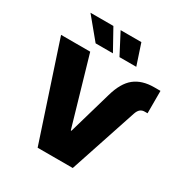

<svg xmlns="http://www.w3.org/2000/svg" viewBox="-212 -1115 1218 1276"><g transform="rotate(30 396.5 -476.5)"><path d="M491.2 -539.1Q521 -644.5 578.1 -689.9Q635.3 -735.4 728 -735.4H775.9V-563.5H754.4Q733.9 -563.5 720.5 -552.2Q707 -541 698.7 -516.6L527.3 0H257.8L17.6 -727.5H241.2L391.1 -210H396ZM427.7 -793.5 344.7 -952.6H503.9L556.6 -793.5ZM244.6 -793.5 113.3 -952.6H289.1L377.4 -793.5Z"/></g></svg>

Font: Inter 18pt Black
Style: Regular
Weight: 900
Designer: Rasmus Andersson
Foundry: rsms
Version: Version 4.001;git-66647c0bb